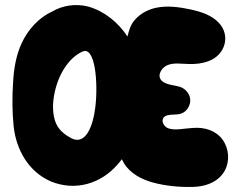

<svg xmlns="http://www.w3.org/2000/svg" viewBox="-20 -739 957 764"><path d="M874 -169.9C852.5 -210.9 810.5 -229.5 765.6 -230.5C741.2 -230.5 716.8 -226.6 692.4 -224.6C677.7 -223.6 663.1 -223.6 649.4 -228.5C632.8 -234.4 618.2 -257.8 632.8 -273.4C646.5 -286.1 677.7 -281.2 694.3 -285.2C711.9 -289.1 723.6 -299.8 731.4 -315.4C748 -349.6 725.6 -385.7 692.4 -394.5C671.9 -400.4 650.4 -400.4 630.9 -412.1C600.6 -430.7 618.2 -465.8 643.6 -478.5C669.9 -491.2 703.1 -484.4 731.4 -484.4C758.8 -483.4 785.2 -486.3 810.5 -496.1C875 -519.5 899.4 -596.7 850.6 -648.4C837.9 -662.1 821.3 -672.9 802.7 -681.6C783.2 -690.4 760.7 -696.3 739.3 -701.2C693.4 -710.9 646.5 -717.8 600.6 -708C569.3 -701.2 539.1 -685.5 517.6 -661.1C500 -642.6 493.2 -618.2 487.3 -593.8C450.2 -649.4 396.5 -694.3 331.1 -712.9C282.2 -725.6 228.5 -717.8 186.5 -692.4C133.8 -668.9 89.8 -619.1 66.4 -567.4C43.9 -519.5 35.2 -465.8 32.2 -413.1C28.3 -355.5 28.3 -294.9 34.2 -237.3C43.9 -143.6 93.8 -54.7 183.6 -16.6C280.3 22.5 381.8 -7.8 448.2 -85C454.1 -91.8 460 -98.6 464.8 -105.5L473.6 -88.9C499 -47.9 544.9 -24.4 588.9 -12.7C638.7 1 693.4 5.9 745.1 4.9C791 3.9 835.9 -8.8 865.2 -45.9C892.6 -81.1 894.5 -130.9 874 -169.9ZM359.4 -313.5C350.6 -238.3 321.3 -160.2 264.6 -188.5C241.2 -201.2 210 -220.7 198.2 -260.7C186.5 -300.8 190.4 -342.8 200.2 -382.8C219.7 -459 262.7 -514.6 309.6 -534.2C358.4 -554.7 371.1 -410.2 359.4 -313.5Z"/></svg>

Font: Day Care
Style: Regular
Weight: 400
Designer: Noponies
Version: Version 1.000;PS 001.000;hotconv 1.0.88;makeotf.lib2.5.64775